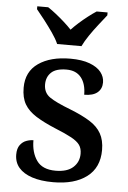

<svg xmlns="http://www.w3.org/2000/svg" viewBox="-55 -806 570 857"><g transform="rotate(5 230.5 -378.0)"><path d="M216 10Q160 10 121 -3Q82 -16 61.5 -40Q41 -64 41 -99Q41 -126 52.5 -141.5Q64 -157 80.5 -163Q97 -169 112 -169Q112 -114 137.5 -78Q163 -42 222 -42Q274 -42 300.5 -66Q327 -90 327 -127Q327 -151 316 -166.5Q305 -182 278.5 -196.5Q252 -211 205 -230Q152 -252 117 -274Q82 -296 65 -325Q48 -354 48 -399Q48 -471 102 -508.5Q156 -546 245 -546Q297 -546 331.5 -533Q366 -520 382.5 -499Q399 -478 399 -453Q399 -424 379 -407.5Q359 -391 320 -391Q320 -440 297.5 -468Q275 -496 232 -496Q185 -496 163.5 -475.5Q142 -455 142 -422Q142 -385 169.5 -365.5Q197 -346 265 -320Q318 -299 352.5 -277.5Q387 -256 404 -226Q421 -196 421 -152Q421 -73 366 -31.5Q311 10 216 10ZM180 -606Q170 -629 151.5 -655.5Q133 -682 113 -708Q93 -734 77 -753V-766H126Q143 -755 162.5 -739.5Q182 -724 200.5 -707.5Q219 -691 234 -675Q249 -691 267.5 -707.5Q286 -724 306 -739.5Q326 -755 343 -766H392V-753Q377 -734 356.5 -708Q336 -682 318 -655.5Q300 -629 289 -606Z"/></g></svg>

Font: Noto Rashi Hebrew Medium
Style: Regular
Weight: 500
Version: Version 1.006